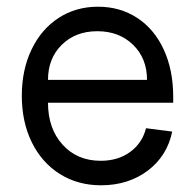

<svg xmlns="http://www.w3.org/2000/svg" viewBox="-20 -536 581 572"><path d="M45 -251Q45 -328 74 -388.5Q103 -449 154.5 -482.5Q206 -516 272 -516Q338 -516 389 -482.5Q440 -449 468 -388Q496 -327 496 -248V-230H123Q123 -153 166.5 -105Q210 -57 280 -57Q332 -57 368 -83.5Q404 -110 415 -154L493 -144Q478 -71 420 -27.5Q362 16 281 16Q212 16 158.5 -17.5Q105 -51 75 -111.5Q45 -172 45 -251ZM270 -443Q205 -443 164 -402.5Q123 -362 123 -298H418Q418 -362 376.5 -402.5Q335 -443 270 -443Z"/></svg>

Font: MedMera Sans
Style: Regular
Weight: 400
Designer: Kasper Nordkvist
Foundry: UNCUT.wtf
Version: Version 1.300